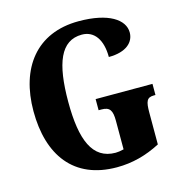

<svg xmlns="http://www.w3.org/2000/svg" viewBox="-108 -823 891 933"><g transform="rotate(-15 337.5 -357.0)"><path d="M367 10C445 10 516 -9 587 -46V-206C587 -262 594 -281 630 -281H638V-337H352V-281H367C408 -281 420 -262 420 -210V-66C404 -62 390 -60 379 -60C263 -60 220 -166 220 -358C220 -552 261 -657 368 -657C431 -657 467 -604 467 -518C556 -518 596 -559 596 -607C596 -672 520 -724 370 -724C156 -724 45 -574 45 -358C45 -137 150 10 367 10Z"/></g></svg>

Font: Noto Serif Georgian ExtraCondensed Black
Style: Regular
Weight: 900
Width: 2
Designer: Monotype Design Team, Akaki Razmadze
Foundry: Google LLC
Version: Version 2.003